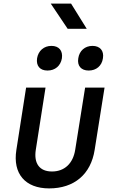

<svg xmlns="http://www.w3.org/2000/svg" viewBox="-20 -1037 640 1067"><path d="M356 -877H462L375 -1017H262ZM473 -645C515 -645 546 -671 552 -713C559 -755 536 -782 494 -782C452 -782 421 -755 415 -713C408 -671 431 -645 473 -645ZM244 -645C286 -645 317 -671 324 -713C330 -755 308 -782 266 -782C224 -782 193 -755 186 -713C180 -671 202 -645 244 -645ZM253 10C393 10 485 -69 506 -204L561 -550H453L398 -205C386 -128 338 -84 269 -84C200 -84 167 -128 179 -205L233 -550H125L71 -204C50 -72 120 10 253 10Z"/></svg>

Font: JetBrains Mono SemiBold
Style: Italic
Weight: 472
Italic angle: -9°
Monospace: yes
Designer: Philipp Nurullin, Konstantin Bulenkov
Foundry: JetBrains
Version: Version 2.305